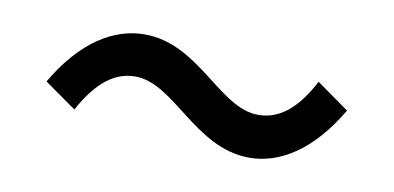

<svg xmlns="http://www.w3.org/2000/svg" viewBox="-33 -520 621 303"><g transform="rotate(10 277.5 -368.5)"><path d="M376 -287C424 -287 474 -317 515 -387L463 -424C438 -376 410 -356 378 -356C315 -356 268 -450 180 -450C131 -450 81 -420 40 -350L91 -314C117 -362 145 -382 177 -382C240 -382 288 -287 376 -287Z"/></g></svg>

Font: Microsoft YaHei
Style: Regular
Weight: 400
Designer: Ryoko NISHIZUKA 西塚涼子 (kana, bopomofo & ideographs); Paul D. Hunt (Latin, Greek & Cyrillic); Sandoll Communications 산돌커뮤니
Foundry: Adobe
Version: Version 2.001;hotconv 1.0.111;makeotfexe 2.5.65597